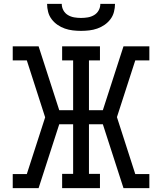

<svg xmlns="http://www.w3.org/2000/svg" viewBox="-20 -975 840 995"><path d="M46 0V-73H119L214 -367L119 -662H46V-735H180L287 -404H359V-662H302V-735H498V-662H441V-404H513L620 -735H754V-662H681L586 -368L681 -73H754V0H620L513 -331H441V-74H498V0H302V-74H359V-331H287L180 0ZM400 -815Q379 -815 357.5 -817.5Q336 -820 316 -827Q296 -834 278.5 -846Q261 -858 248 -875Q235 -892 229.5 -913Q224 -934 224 -955H300Q300 -937 308.5 -921.5Q317 -906 332 -897Q347 -888 364.5 -885Q382 -882 400 -882Q418 -882 435.5 -885Q453 -888 468 -897Q483 -906 491.5 -921.5Q500 -937 500 -955H576Q576 -934 570.5 -913Q565 -892 552 -875Q539 -858 521.5 -846Q504 -834 484 -827Q464 -820 442.5 -817.5Q421 -815 400 -815Z"/></svg>

Font: Iosevka Etoile
Style: Regular
Weight: 400
Designer: Belleve Invis
Foundry: Belleve Invis
Version: Version 33.2.4